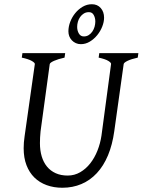

<svg xmlns="http://www.w3.org/2000/svg" viewBox="-20 -864 668 899"><path d="M625 -594.2Q594.2 -587.4 577.1 -579.1Q560.1 -570.8 559.1 -564L515.1 -250Q506.3 -186 485.6 -136.5Q464.8 -86.9 433.3 -53.2Q401.9 -19.5 361.1 -2.2Q320.3 15.1 272 15.1Q231.9 15.1 198.5 2.9Q165 -9.3 141.1 -32.7Q117.2 -56.2 104 -90.6Q90.8 -125 90.8 -169.9Q90.8 -182.6 91.8 -196.8Q92.8 -210.9 95.2 -226.1L143.1 -564Q144 -569.8 128.9 -578.6Q113.8 -587.4 82 -594.2L85 -615.2H285.2L282.2 -594.2Q251.5 -587.4 232.9 -579.1Q214.4 -570.8 212.9 -564L169.9 -249Q167 -220.2 167 -193.8Q167 -159.7 175.3 -131.8Q183.6 -104 200 -84Q216.3 -64 240.7 -53Q265.1 -42 296.9 -42Q328.6 -42 355.5 -57.6Q382.3 -73.2 402.6 -99.1Q422.9 -125 436.3 -158.7Q449.7 -192.4 455.1 -229L500 -564Q501.5 -569.8 487.5 -578.6Q473.6 -587.4 441.9 -594.2L444.8 -615.2H627.9ZM426.3 -763.2Q426.3 -780.3 418.9 -793.7Q411.6 -807.1 396.5 -807.1Q382.8 -807.1 372.6 -800.8Q362.3 -794.4 355.2 -784.4Q348.1 -774.4 344.7 -762.2Q341.3 -750 341.3 -738.3Q341.3 -720.2 349.4 -706.8Q357.4 -693.4 372.6 -693.4Q385.7 -693.4 395.8 -700Q405.8 -706.5 412.6 -716.6Q419.4 -726.6 422.9 -739Q426.3 -751.5 426.3 -763.2ZM467.3 -781.2Q467.3 -761.2 458.7 -739.5Q450.2 -717.8 435.3 -699.5Q420.4 -681.2 400.6 -669.2Q380.9 -657.2 358.4 -657.2Q345.7 -657.2 335 -662.1Q324.2 -667 316.4 -675.3Q308.6 -683.6 304.4 -694.3Q300.3 -705.1 300.3 -717.3Q300.3 -739.3 308.8 -761.7Q317.4 -784.2 332.3 -802.5Q347.2 -820.8 367.2 -832.5Q387.2 -844.2 410.2 -844.2Q436 -844.2 451.7 -826.4Q467.3 -808.6 467.3 -781.2Z"/></svg>

Font: Gentium
Style: Italic
Weight: 400
Italic angle: -7°
Designer: J. Victor Gaultney
Version: Version 1.02; 2005; OFL release